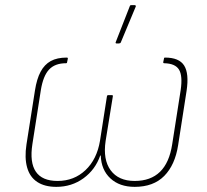

<svg xmlns="http://www.w3.org/2000/svg" viewBox="-20 -715 807 747"><path d="M199 12Q154 12 125 -7Q96 -26 85.5 -63.5Q75 -101 83 -153L116 -363Q123 -408 138 -436Q153 -464 177.5 -477.5Q202 -491 240 -491Q244 -491 244 -487L241 -473Q241 -469 237 -469Q194 -469 171 -444.5Q148 -420 139 -365L106 -154Q95 -83 119.5 -47Q144 -11 204 -11Q268 -11 312.5 -53Q357 -95 369 -167L396 -340Q397 -345 401 -345H415Q420 -345 419 -340L391 -167Q380 -94 410.5 -52.5Q441 -11 504 -11Q566 -11 602.5 -46.5Q639 -82 650 -154L683 -365Q691 -420 676.5 -444Q662 -468 619 -469Q615 -469 615 -473L618 -487Q618 -491 622 -491Q677 -491 696.5 -460Q716 -429 706 -362L673 -150Q661 -73 619 -30.5Q577 12 504 12Q445 12 409.5 -21Q374 -54 372 -110H370Q351 -55 305 -21.5Q259 12 199 12ZM433 -546Q431 -546 430 -547.5Q429 -549 431 -553L485 -691Q486 -694 487.5 -694.5Q489 -695 491 -695H504Q507 -695 508 -693Q509 -691 508 -689L450 -550Q448 -546 443 -546Z"/></svg>

Font: Sofia Sans Thin
Style: Italic
Weight: 250
Italic angle: -9°
Version: Version 4.100-B